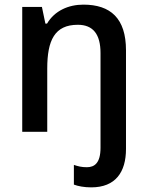

<svg xmlns="http://www.w3.org/2000/svg" viewBox="-20 -569 636 829"><path d="M374 240C479 240 524 174 524 74V-352C524 -490 457 -549 340 -549C276 -549 216 -523 183 -467H176L161 -539H76V0H184V-273C184 -395 216 -462 316 -462C382 -462 414 -421 414 -340V69C414 135 388 153 355 153C332 153 317 149 299 143V228C317 235 344 240 374 240Z"/></svg>

Font: Noto Sans Thai Medium
Style: Regular
Weight: 500
Designer: Monotype Design Team
Foundry: Monotype Imaging Inc.
Version: Version 1.901